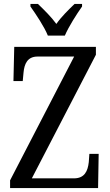

<svg xmlns="http://www.w3.org/2000/svg" viewBox="-20 -951 556 971"><path d="M222 -771H308C327 -816 368 -880 395 -918V-931H357C326 -901 290 -866 265 -830C239 -866 203 -901 172 -931H134V-918C161 -880 204 -816 222 -771ZM31 0H476L479 -173H432L429 -131C424 -86 408 -49 354 -49H141L465 -674V-714H52L48 -541H95L99 -584C103 -627 118 -665 170 -665H355L31 -39Z"/></svg>

Font: Noto Serif Myanmar Condensed
Style: Regular
Weight: 400
Width: 3
Designer: Ben Mitchell and the Monotype Design Team
Foundry: Monotype Imaging Inc.
Version: Version 2.106